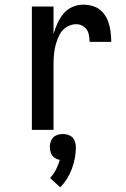

<svg xmlns="http://www.w3.org/2000/svg" viewBox="-20 -558 540 825"><path d="M239 247Q272 213 289 167Q306 121 306 74Q306 59 299.5 44.5Q293 30 279 24Q265 18 250 18Q235 18 221 24Q207 30 200.5 44.5Q194 59 194 74Q194 86 198.5 98.5Q203 111 213.5 119Q224 127 237 129Q231 150 220.5 170.5Q210 191 195 207ZM117 0H210V-281Q210 -303 212 -325Q214 -347 220 -368.5Q226 -390 236.5 -410Q247 -430 266.5 -442Q286 -454 308 -454Q326 -454 341 -443Q356 -432 360.5 -414Q365 -396 365 -378H458Q458 -401 455 -423.5Q452 -446 444 -467.5Q436 -489 420.5 -506Q405 -523 383 -530.5Q361 -538 338 -538Q314 -538 291 -528Q268 -518 252.5 -499Q237 -480 227 -458Q217 -436 210 -412V-530H117Z"/></svg>

Font: Iosevka SS08 Medium
Style: Regular
Weight: 500
Monospace: yes
Designer: Belleve Invis
Foundry: Belleve Invis
Version: Version 3.4.3; ttfautohint (v1.8.3)